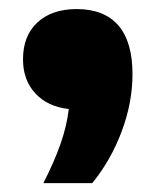

<svg xmlns="http://www.w3.org/2000/svg" viewBox="-20 -238 353 434"><path d="M279.5 -70.5Q279.5 -6 255 59.2Q230.5 124.5 188.5 176H78Q103 127 117 86.8Q131 46.5 135.5 8.5Q87.5 3 59.8 -27Q32 -57 32 -104Q32 -157 64.5 -187.2Q97 -217.5 153.5 -217.5Q215.5 -217.5 247.5 -180.5Q279.5 -143.5 279.5 -70.5Z"/></svg>

Font: Encode Sans Semi Expanded ExBd
Style: Regular
Weight: 800
Width: 6
Designer: Multiple Designers
Foundry: Impallari Type
Version: Version 2.000